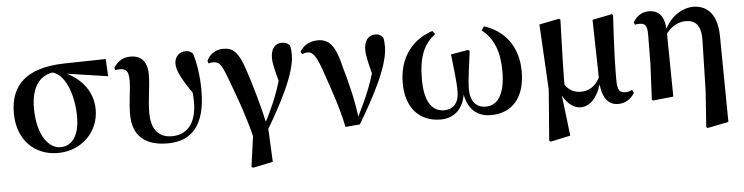

<svg xmlns="http://www.w3.org/2000/svg" viewBox="-46 -773 4678 1208"><g transform="rotate(-5 2292.5 -169.0)"><path d="M294.5 16.2C445.4 16.2 555.4 -94.8 555.4 -235.7C555.4 -390.9 424.9 -483.1 304.9 -504.5L283.2 -495.5C384 -489 434.7 -337.8 434.7 -199.6C434.7 -85.8 389.9 -18.7 314.2 -18.7C238.1 -18.7 168.9 -111 168.9 -277.8C168.9 -406.4 221.1 -494 336.9 -493.5L363.8 -480.3L651.7 -437.5L645.6 -546.6L382.5 -541.4C140.1 -535.7 40.2 -431.5 40.2 -257.1C40.2 -85.5 151.1 16.2 294.5 16.2Z M988.5 16.2C1142 16.2 1228.6 -79.3 1228.6 -297.8C1228.6 -384.6 1216.8 -463.5 1196.6 -531.4C1185.2 -545 1171.3 -551.9 1150.3 -551.9C1112 -551.9 1080.2 -524 1080.2 -479.1C1080.2 -436.7 1105.3 -383.8 1183.9 -270.9L1181.8 -361.2L1162.4 -362.1C1170.2 -318.4 1175.4 -268.8 1175.4 -228.2C1175.4 -88.2 1109.4 -26.4 1019.1 -26.4C928.8 -26.4 889.2 -88.4 889.2 -185.4C889.2 -272.4 907.5 -350.4 907.5 -425.8C907.5 -502.9 873.6 -548.2 802.5 -548.2C755.1 -548.2 722.4 -528.6 694.8 -486.5L701.3 -471.5C709.3 -474.2 718.1 -474.5 727.7 -474.5C770.9 -474.5 783.9 -456.5 783.9 -397.3C783.9 -336.4 767.9 -267 767.9 -186.6C767.9 -48.8 848.1 16.2 988.5 16.2Z M1500.4 208.9 1509.4 215.7 1636.6 189.3 1625.3 -47.4 1618.6 -49.8C1589.5 -182.4 1553 -302.3 1526.8 -383.5C1483.4 -523.4 1446.4 -546.2 1387.3 -546.2C1340.5 -546.2 1302.9 -522.2 1282.5 -479.4L1288.3 -462.3C1297.1 -465.8 1305.4 -467.1 1313.1 -467.1C1352.2 -467.1 1366.4 -455.9 1400.5 -365.4C1432.8 -276.1 1489.4 -138 1533.8 44.3L1534.7 -41ZM1615.2 0.1C1706.4 -153.9 1814.5 -348.1 1814.5 -471.2C1814.5 -495.2 1813.5 -509.4 1808.6 -530C1794.3 -545 1781.7 -551.9 1758 -551.9C1714.2 -551.9 1688.3 -518.1 1688.3 -461.3C1688.3 -421.3 1699.3 -387 1732.5 -257.3L1740 -407.8C1711.7 -268 1667.7 -164.3 1594.8 -26.4Z M2111.4 10.4 2202.4 2.8C2295.8 -152.1 2402.8 -348.3 2402.8 -471.2C2402.8 -495.9 2401.8 -510.9 2396.6 -530.7C2382.6 -545.7 2369.7 -552.7 2348 -552.7C2302.2 -552.7 2277.3 -515.4 2277.3 -462C2277.3 -421.2 2294 -354.8 2321.2 -256.3L2331.6 -415.3C2304 -271.3 2258.4 -169.7 2190.6 -33.3L2183.1 -18.2H2201.2C2187.8 -143.1 2156.7 -263.1 2128.2 -362.4C2095.6 -502.7 2057.7 -547.7 1983.9 -547.7C1938.2 -547.7 1892.8 -525.9 1871.2 -484.7L1879.9 -469.1C1889.9 -474.1 1901.5 -477.1 1915.3 -477.1C1952.6 -477.1 1974.7 -435.8 2011.4 -325.6C2045.3 -225.6 2085.5 -117 2111.4 10.4Z M2712.8 16.2C2802.2 16.2 2872 -44.7 2874.4 -175.5H2863.6C2871.5 -48.1 2931.3 16.2 3029.3 16.2C3163.6 16.2 3246.3 -74.2 3246.3 -240.7C3246.3 -398.1 3163.2 -503.3 3034.3 -543.9L3017.4 -519.9C3091.2 -462.7 3125.4 -377.2 3125.4 -252.8C3125.4 -104.3 3075.1 -39.8 3003.2 -39.8C2940.9 -39.8 2905.3 -82.2 2905.3 -159.4C2905.3 -219.9 2923.5 -327.7 2931.4 -398.8L2921.2 -404.8L2812.6 -386.3C2820.9 -300 2833.2 -224.3 2833.2 -150.5C2833.2 -73.6 2792.7 -39.8 2739 -39.8C2668.1 -39.8 2616.3 -97.1 2616.3 -245.3C2616.3 -386.2 2650.1 -466.8 2724.7 -522.4L2707.8 -543.2C2582.6 -501.9 2494 -397 2494 -232.3C2494 -75.8 2579.4 16.2 2712.8 16.2Z M3380.6 209.1 3389.4 215.4 3515.4 188.3 3482.6 -84.9 3506.9 -108.5C3506.9 -216.6 3509.7 -315.8 3517.2 -543.7L3509.4 -550.4L3383 -525.4L3405.8 -112.8ZM3834 16.2C3880.7 16.2 3915.1 -8.2 3937.9 -45.1L3927.3 -64.5C3915.4 -58.2 3903.2 -53.4 3886.1 -53.4C3852.1 -53.4 3834.6 -68.4 3834.6 -129.6C3834.4 -202.8 3835.3 -305.4 3849.9 -543.7L3842.6 -550.4L3718.5 -525.4L3726.9 -132.1V-128.4C3732.2 -35.5 3769.1 16.2 3834 16.2ZM3596.1 16.2C3666.6 16.2 3713.7 -50.6 3739.2 -156.5H3742.7L3731.1 -169.2C3700.1 -104.4 3655.9 -80.9 3606.2 -80.9C3561.7 -80.9 3526.7 -99.2 3496.5 -148.8L3468.8 -96.3H3471.6C3496 -32.6 3542 16.2 3596.1 16.2Z M4046.4 7.1 4054.7 13.6 4182.7 0 4177.5 -407.7V-411.7C4175.7 -513.9 4134.9 -548.2 4074.5 -548.2C4028.1 -548.2 3994.5 -520.1 3975.9 -487.3L3982.2 -471.5C3992.7 -474.2 4001.2 -474.5 4011.5 -474.5C4044.9 -474.5 4058.9 -459.4 4058.9 -404.9L4057.3 -218.7ZM4372.4 209.7 4381.4 215.7 4514 189.3 4508.3 -352.9C4507.3 -508.8 4428 -551.9 4356.6 -551.9C4288.5 -551.9 4200 -503.8 4161.6 -393.2H4158.8L4169.6 -384.4C4202.2 -440.4 4255.7 -466.1 4299.6 -466.1C4358.2 -466.1 4399.6 -436.8 4396.2 -332.9L4388.4 -18.9Z"/></g></svg>

Font: Source Han Serif CN VF
Style: Regular
Weight: 250
Designer: Ryoko NISHIZUKA 西塚涼子 (kana & ideographs); Frank Grießhammer (Latin, Greek & Cyrillic); Wenlong ZHANG 张文龙 (bopomofo); San
Foundry: Adobe
Version: Version 2.002;hotconv 1.1.0;makeotfexe 2.6.0